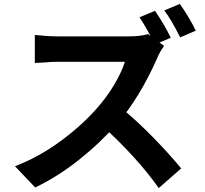

<svg xmlns="http://www.w3.org/2000/svg" viewBox="-20 -887 1040 976"><path d="M848 -695 767 -661Q724 -748 689 -799L768 -832Q817 -760 848 -695ZM975 -731 896 -697Q849 -790 815 -834L894 -867Q916 -837 938.5 -799Q961 -761 975 -731ZM779 -591Q689 -389 577 -260Q488 -159 380 -73.5Q272 12 159 66L56 -42Q174 -87 281.5 -165Q389 -243 466 -329Q520 -389 558.5 -453Q597 -517 615 -573H579H519H446H374H313H276Q244 -573 198 -569L157 -567V-709Q175 -708 186.5 -707Q198 -706 205 -705Q244 -702 276 -702H317H381H456H530H591H629Q698 -702 732 -714L814 -654Q788 -616 779 -591ZM901 -31 787 69Q676 -88 496 -251L590 -343Q671 -278 755.5 -191.5Q840 -105 901 -31Z"/></svg>

Font: Merged Yaku Han JP
Style: Bold
Weight: 700
Designer: Ryoko NISHIZUKA 西塚涼子 (kana, bopomofo & ideographs); Paul D. Hunt (Latin, Greek & Cyrillic); Sandoll Communications 산돌커뮤니
Foundry: Adobe
Version: Version 2.004